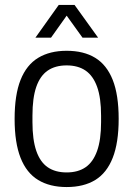

<svg xmlns="http://www.w3.org/2000/svg" viewBox="-20 -743 538 775"><path d="M249 12Q181 12 134 -16.5Q87 -45 63 -106Q39 -167 39 -263Q39 -360 63 -420.5Q87 -481 134 -509.5Q181 -538 249 -538Q318 -538 364.5 -509.5Q411 -481 435 -420.5Q459 -360 459 -263Q459 -167 435 -106Q411 -45 364.5 -16.5Q318 12 249 12ZM249 -47Q295 -47 325.5 -68Q356 -89 372 -134Q388 -179 388 -250V-276Q388 -348 372 -392.5Q356 -437 325.5 -458Q295 -479 249 -479Q203 -479 172.5 -458Q142 -437 126.5 -392.5Q111 -348 111 -276V-250Q111 -179 126.5 -134Q142 -89 172.5 -68Q203 -47 249 -47ZM123 -591 217 -723H281L376 -591H313L231 -705H267L186 -591Z"/></svg>

Font: Archivo SemiCondensed Light
Style: Regular
Weight: 300
Width: 4
Designer: Hector Gatti
Foundry: Omnibus-Type
Version: Version 2.001